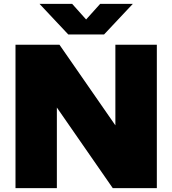

<svg xmlns="http://www.w3.org/2000/svg" viewBox="-20 -971 889 991"><path d="M60 0V-740H287L575.5 -324V-740H789.5V0H562L273.5 -416V0ZM332.5 -793 184 -951H352.5L424.5 -870.5L497 -951H665.5L517 -793Z"/></svg>

Font: Encode Sans SemiExpanded SemiExpanded Black
Style: Regular
Weight: 900
Width: 6
Designer: Multiple Designers
Foundry: Impallari Type
Version: Version 3.000; ttfautohint (v1.8.3) -l 8 -r 50 -G 200 -x 14 